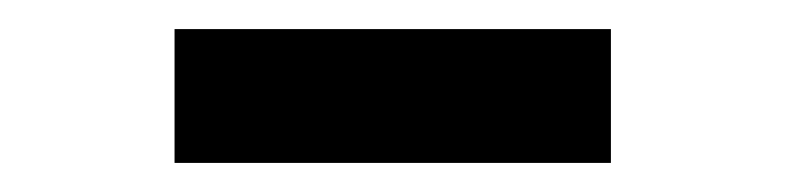

<svg xmlns="http://www.w3.org/2000/svg" viewBox="-20 -751 540 132"><path d="M100 -639V-731H400V-639Z"/></svg>

Font: Iosevka SS01
Style: Bold
Weight: 700
Monospace: yes
Designer: Belleve Invis
Foundry: Belleve Invis
Version: 2.3.3; ttfautohint (v1.8.3)